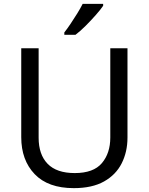

<svg xmlns="http://www.w3.org/2000/svg" viewBox="-20 -964 771 994"><path d="M640 -252Q640 -178 610 -118.5Q580 -59 518.5 -24.5Q457 10 362 10Q229 10 159.5 -62.5Q90 -135 90 -254V-714H180V-251Q180 -164 226.5 -116Q273 -68 367 -68Q464 -68 507.5 -119.5Q551 -171 551 -252V-714H640ZM514 -934Q502 -916 477 -887.5Q452 -859 423.5 -830.5Q395 -802 371 -784H313V-796Q328 -815 345.5 -841Q363 -867 380 -894.5Q397 -922 408 -944H514Z"/></svg>

Font: Noto Sans Batak
Style: Regular
Weight: 400
Designer: Monotype Design Team
Foundry: Monotype Imaging Inc.
Version: Version 2.002; ttfautohint (v1.8.4.7-5d5b)